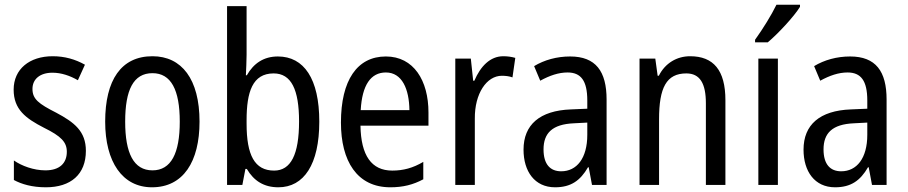

<svg xmlns="http://www.w3.org/2000/svg" viewBox="-20 -786 3857 816"><path d="M345 -145C345 -228 296 -266 219 -307C144 -345 118 -365 118 -408C118 -450 150 -477 203 -477C241 -477 278 -464 311 -445L341 -511C300 -534 255 -547 204 -547C105 -547 38 -492 38 -405C38 -321 89 -283 167 -243C240 -207 264 -182 264 -141C264 -92 233 -62 173 -62C123 -62 72 -81 39 -104V-21C72 -3 117 10 175 10C281 10 345 -45 345 -145Z M828 -269C828 -450 752 -547 628 -547C495 -547 427 -446 427 -269C427 -98 500 10 626 10C759 10 828 -99 828 -269ZM512 -269C512 -404 547 -475 628 -475C707 -475 744 -404 744 -269C744 -134 707 -62 628 -62C548 -62 512 -135 512 -269Z M1028 -553V-760H945V0H1010L1023 -68H1029C1059 -17 1102 10 1163 10C1272 10 1337 -88 1337 -269C1337 -451 1272 -546 1161 -546C1101 -546 1058 -517 1029 -466H1025C1026 -493 1028 -524 1028 -553ZM1143 -474C1218 -474 1251 -405 1251 -270C1251 -129 1216 -61 1145 -61C1062 -61 1028 -127 1028 -260V-275C1028 -395 1053 -474 1143 -474Z M1620 -546C1498 -546 1429 -445 1429 -265C1429 -102 1497 10 1639 10C1693 10 1736 -1 1779 -24V-98C1735 -72 1694 -61 1647 -61C1559 -61 1514 -125 1512 -252H1801V-308C1801 -444 1738 -546 1620 -546ZM1620 -478C1689 -478 1719 -407 1720 -318H1513C1519 -425 1556 -478 1620 -478Z M2119 -547C2063 -547 2022 -504 1996 -443H1991L1981 -537H1915V0H1998V-282C1997 -388 2048 -464 2113 -464C2129 -464 2145 -462 2158 -457L2170 -540C2153 -545 2135 -547 2119 -547Z M2403 -546C2346 -546 2293 -531 2250 -505L2276 -443C2316 -465 2354 -478 2392 -478C2449 -478 2476 -443 2476 -359V-324L2406 -321C2274 -316 2205 -256 2205 -150C2205 -58 2252 10 2339 10C2406 10 2446 -18 2479 -75H2482L2496 0H2558V-363C2558 -483 2512 -546 2403 -546ZM2419 -262 2476 -265V-213C2476 -113 2431 -58 2365 -58C2319 -58 2290 -87 2290 -151C2290 -220 2327 -258 2419 -262Z M2913 -547C2857 -547 2807 -518 2780 -464H2775L2765 -537H2698V0H2781V-279C2781 -413 2812 -474 2897 -474C2955 -474 2980 -431 2980 -347V0H3063V-360C3063 -488 3012 -547 2913 -547Z M3380 -757V-766H3280C3258 -721 3224 -666 3189 -617V-606H3243C3286 -642 3355 -716 3380 -757ZM3286 0V-537H3203V0Z M3593 -546C3536 -546 3483 -531 3440 -505L3466 -443C3506 -465 3544 -478 3582 -478C3639 -478 3666 -443 3666 -359V-324L3596 -321C3464 -316 3395 -256 3395 -150C3395 -58 3442 10 3529 10C3596 10 3636 -18 3669 -75H3672L3686 0H3748V-363C3748 -483 3702 -546 3593 -546ZM3609 -262 3666 -265V-213C3666 -113 3621 -58 3555 -58C3509 -58 3480 -87 3480 -151C3480 -220 3517 -258 3609 -262Z"/></svg>

Font: Noto Sans Lao Looped Condensed
Style: Regular
Weight: 400
Width: 3
Designer: Mark Frömberg, Ben Mitchell
Foundry: The Fontpad Ltd
Version: Version 1.002